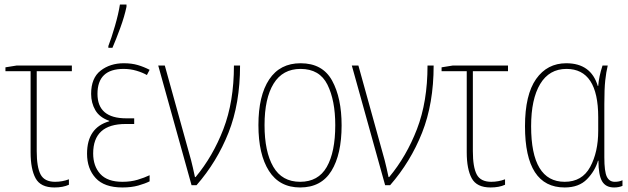

<svg xmlns="http://www.w3.org/2000/svg" viewBox="-20 -817 2772 847"><path d="M54 -528 4 -520V-503H115V-145Q115 -71 137 -30.5Q159 10 220 10Q258 10 284 -2V-26Q255 -15 223 -15Q176 -15 159 -47.5Q142 -80 142 -150V-503H297V-528Z M476 -606Q492 -643 510.5 -693.5Q529 -744 538 -787V-797H509Q503 -757 487 -702Q471 -647 458 -614V-606ZM537 -295Q410 -295 410 -403Q410 -513 525 -513Q555 -513 582 -505Q609 -497 628 -486L640 -509Q615 -522 588 -530Q561 -538 526 -538Q466 -538 424 -505.5Q382 -473 382 -403Q382 -363 400.5 -331Q419 -299 462 -284V-282Q364 -254 364 -139Q364 -73 402 -31.5Q440 10 520 10Q560 10 590 1.5Q620 -7 640 -17V-44Q617 -33 587 -24Q557 -15 520 -15Q454 -15 422.5 -49.5Q391 -84 391 -140Q391 -270 534 -270H572V-295Z M825 0H847Q937 -103 988 -231.5Q1039 -360 1039 -528H1012Q1012 -368 965.5 -247.5Q919 -127 843 -36H840Q836 -55 831 -77Q826 -99 823 -110L707 -528H678Z M1306 -538Q1215 -538 1167.5 -466.5Q1120 -395 1120 -265Q1120 -136 1166.5 -63Q1213 10 1304 10Q1397 10 1442 -63Q1487 -136 1487 -264Q1487 -385 1445 -461.5Q1403 -538 1306 -538ZM1306 -513Q1390 -513 1424.5 -443.5Q1459 -374 1459 -265Q1459 -146 1421.5 -80.5Q1384 -15 1304 -15Q1224 -15 1185.5 -81.5Q1147 -148 1147 -265Q1147 -383 1187 -448Q1227 -513 1306 -513Z M1679 0H1701Q1791 -103 1842 -231.5Q1893 -360 1893 -528H1866Q1866 -368 1819.5 -247.5Q1773 -127 1697 -36H1694Q1690 -55 1685 -77Q1680 -99 1677 -110L1561 -528H1532Z M1978 -528 1928 -520V-503H2039V-145Q2039 -71 2061 -30.5Q2083 10 2144 10Q2182 10 2208 -2V-26Q2179 -15 2147 -15Q2100 -15 2083 -47.5Q2066 -80 2066 -150V-503H2221V-528Z M2618 -108H2620Q2620 -45 2636 -17.5Q2652 10 2689 10Q2710 10 2726 3V-22Q2712 -15 2692 -15Q2668 -15 2657 -37.5Q2646 -60 2646 -123V-358Q2646 -425 2650 -462Q2654 -499 2661 -528H2638Q2622 -479 2619 -438H2617Q2587 -538 2478 -538Q2394 -538 2345 -468.5Q2296 -399 2296 -260Q2296 10 2471 10Q2534 10 2569.5 -26.5Q2605 -63 2618 -108ZM2323 -260Q2323 -380 2363 -446.5Q2403 -513 2479 -513Q2619 -513 2619 -300V-240Q2619 -146 2583.5 -80.5Q2548 -15 2471 -15Q2323 -15 2323 -260Z"/></svg>

Font: Noto Sans Display SemiCondensed Thin
Style: Regular
Weight: 250
Width: 4
Designer: Monotype Design team
Foundry: Monotype Imaging Inc.
Version: 1.000